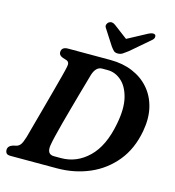

<svg xmlns="http://www.w3.org/2000/svg" viewBox="-130 -1026 1031 1134"><g transform="rotate(15 385.5 -458.5)"><path d="M7 -28.5Q7 -52 35.5 -62L60 -68Q72.5 -72 81.8 -84.2Q91 -96.5 102 -132Q109.5 -160 123 -209.2Q136.5 -258.5 152.5 -317.2Q168.5 -376 183.8 -432.8Q199 -489.5 210.5 -533.2Q222 -577 225.5 -595.5Q232.5 -625.5 209.5 -632.5L187.5 -639.5Q163.5 -648.5 163.5 -667Q163.5 -700 204 -700H463Q538 -700 598.8 -674.5Q659.5 -649 700.2 -602Q741 -555 756.8 -489.8Q772.5 -424.5 758 -345Q737.5 -231.5 674.5 -154.8Q611.5 -78 520 -39Q428.5 0 322 0H39.5Q20 0 13.5 -8Q7 -16 7 -28.5ZM330.5 -64.5Q426 -64.5 498.5 -134.8Q571 -205 597.5 -346Q616.5 -443 600.2 -507.8Q584 -572.5 546.2 -605.2Q508.5 -638 462.5 -638H428.5Q391 -638 374 -585.5Q369.5 -569.5 359.8 -535.2Q350 -501 337.2 -455.8Q324.5 -410.5 310.8 -361Q297 -311.5 284.5 -264.5Q272 -217.5 263 -180.2Q254 -143 251 -122.5Q241.5 -64.5 287.5 -64.5ZM554 -778.5Q536.5 -765 523.5 -756.5Q510.5 -748 494 -748Q477 -748 468.5 -756.5Q460 -765 450 -778.5L387.5 -875.5Q380.5 -886 384 -895.8Q387.5 -905.5 394.5 -911Q413 -923.5 434 -908L519 -844L638.5 -908Q668 -923 679.5 -911Q684 -905.5 682 -895.8Q680 -886 667 -875.5Z"/></g></svg>

Font: Fraunces 9pt Soft SemiBold
Style: Italic
Weight: 600
Italic angle: -16°
Version: Version 1.000;[b76b70a41]